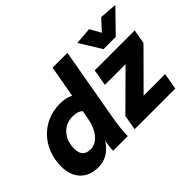

<svg xmlns="http://www.w3.org/2000/svg" viewBox="-130 -1070 1399 1399"><g transform="rotate(-45 569.5 -370.0)"><path d="M215 10Q128 10 77.5 -42.5Q27 -95 27 -186Q27 -257 50.5 -317.5Q74 -378 116.5 -422.5Q159 -467 216.5 -492Q274 -517 341 -517Q404 -517 449 -495L451 -509L492 -740H645L545 -174Q536 -124 531.5 -79Q527 -34 527 0H376Q376 -22 379 -46Q382 -70 387 -93Q322 10 215 10ZM267 -123Q321 -123 360.5 -172.5Q400 -222 414 -307L424 -361Q396 -386 345 -386Q274 -386 230 -337Q186 -288 186 -210Q186 -123 267 -123ZM598 0 618 -116 886 -382H673L695 -509H1107L1088 -399L817 -127H1039L1017 0ZM850 -573 747 -740 879 -750 926 -666 1003 -750 1139 -740 976 -573Z"/></g></svg>

Font: Livvic
Style: Bold Italic
Weight: 700
Italic angle: -10°
Designer: Jacques Le Bailly, Baron von Fonthausen
Version: Version 1.001; ttfautohint (v1.8.2)